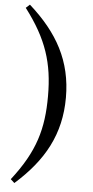

<svg xmlns="http://www.w3.org/2000/svg" viewBox="-66 -860 531 1099"><g transform="rotate(5 200.0 -310.5)"><path d="M208.8 -310.7C208.8 -122.5 171.4 10.4 37.9 181.6L60.1 201.8C225 55.9 311.7 -101.3 311.7 -310.7C311.7 -520.1 225 -676.5 60.1 -823.1L37.9 -803C166 -634.7 208.8 -498.9 208.8 -310.7Z"/></g></svg>

Font: Source Han Serif TW VF
Style: Regular
Weight: 250
Designer: Ryoko NISHIZUKA 西塚涼子 (kana & ideographs); Frank Grießhammer (Latin, Greek & Cyrillic); Wenlong ZHANG 张文龙 (bopomofo); San
Foundry: Adobe
Version: Version 2.002;hotconv 1.1.0;makeotfexe 2.6.0